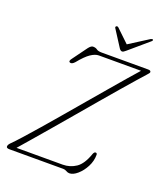

<svg xmlns="http://www.w3.org/2000/svg" viewBox="-158 -978 946 1097"><g transform="rotate(20 315.5 -429.5)"><path d="M353 0H25Q6.5 0 6.5 -10.5Q6.5 -20.5 18 -32.5Q38 -52 72.8 -90.8Q107.5 -129.5 152 -180.8Q196.5 -232 245.8 -290Q295 -348 344.8 -406.5Q394.5 -465 439.8 -518Q485 -571 521 -612.8Q557 -654.5 578.5 -678.5H322.5Q300 -678.5 273 -660.2Q246 -642 209 -596.5Q193 -579 181.5 -583.5Q167.5 -588.5 185.5 -610.5L248 -696Q262.5 -714.5 274 -714.5Q290.5 -714.5 300 -707Q309.5 -699.5 332 -699.5H614.5Q631 -699.5 631 -689Q631 -683.5 617 -669Q604.5 -655.5 573.5 -620.2Q542.5 -585 499.5 -535Q456.5 -485 406.8 -426.5Q357 -368 305.8 -307.5Q254.5 -247 207 -191.5Q159.5 -136 121.5 -91.8Q83.5 -47.5 60.5 -21.5H341Q385.5 -21.5 421.8 -46Q458 -70.5 481 -137.5Q486.5 -151 494.5 -151Q504 -151 504 -140Q504 -102.5 486 -67.8Q468 -33 442 -10.5Q416 12 393.5 12Q383.5 12 373.5 6Q363.5 0 353 0ZM459 -756.5Q446.5 -745 438.5 -745Q429.5 -745 421.5 -756.5L357 -857Q352 -864.5 359.5 -869.5Q365.5 -872.5 372 -867L450 -792.5L567 -867Q576.5 -872.5 581 -869.5Q586 -865 576.5 -857Z"/></g></svg>

Font: Fraunces 9pt S050 Thin
Style: Italic
Weight: 100
Italic angle: -16°
Version: Version 1.000; ttfautohint (v1.8.3)